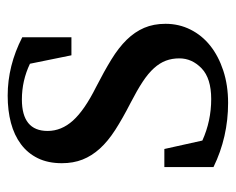

<svg xmlns="http://www.w3.org/2000/svg" viewBox="-77 -517 614 500"><g transform="rotate(-90 230.0 -267.0)"><path d="M222 -24Q276 -24 302 -49Q328 -74 328 -107Q328 -126 322 -142Q316 -158 302.5 -173Q289 -188 267 -202.5Q245 -217 212 -234Q171 -255 141.5 -274Q112 -293 93 -314Q74 -335 64.5 -359Q55 -383 55 -413Q55 -449 68 -475.5Q81 -502 104.5 -519.5Q128 -537 160 -545.5Q192 -554 231 -554Q309 -554 383 -516V-388H336L314 -496Q270 -517 221 -517Q139 -517 139 -450Q139 -414 166 -384Q193 -354 253 -324Q294 -303 325 -284Q356 -265 376.5 -244Q397 -223 407.5 -198.5Q418 -174 418 -143Q418 -108 403 -78Q388 -48 361 -26.5Q334 -5 296 7.5Q258 20 212 20Q123 20 45 -18V-146H92L114 -47Q165 -24 222 -24Z"/></g></svg>

Font: Adamina
Style: Regular
Weight: 400
Designer: Cyreal (www.cyreal.org)
Foundry: Alexei Vanyashin
Version: Version 1.013